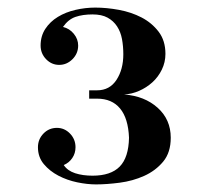

<svg xmlns="http://www.w3.org/2000/svg" viewBox="-20 -829 540 506"><path d="M80 -441Q80 -462 94.5 -477Q109 -492 130 -492Q150 -492 164.5 -477Q179 -462 179 -441Q179 -425 170.5 -412.5Q162 -400 148 -394Q158 -379 178 -372.5Q198 -366 224 -366Q272 -366 295.5 -390Q319 -414 320 -466Q318 -517 296.5 -543Q275 -569 236 -569H215V-591H236Q269 -591 287 -618.5Q305 -646 305 -686Q305 -707 301.5 -726Q298 -745 288.5 -759.5Q279 -774 263.5 -782.5Q248 -791 224 -791Q198 -791 179 -784.5Q160 -778 146 -758Q163 -754 174.5 -740Q186 -726 186 -709Q186 -688 171 -673Q156 -658 136 -658Q116 -658 101.5 -673Q87 -688 87 -709Q87 -734 99.5 -753Q112 -772 132.5 -784.5Q153 -797 179 -803Q205 -809 231 -809Q261 -809 293.5 -803Q326 -797 353 -783Q380 -769 398 -745.5Q416 -722 416 -687Q416 -665 406.5 -645.5Q397 -626 381.5 -612Q366 -598 346.5 -589.5Q327 -581 307 -580Q361 -576 395.5 -545Q430 -514 430 -466Q430 -427 410 -403Q390 -379 360 -365.5Q330 -352 295.5 -347.5Q261 -343 233 -343Q210 -343 183.5 -348.5Q157 -354 134 -366Q111 -378 95.5 -396.5Q80 -415 80 -441Z"/></svg>

Font: Cafe24 ClassicType
Style: Regular
Weight: 400
Designer: Cafe24 thkim, hmlim, mnelim & 4IR
Foundry: Cafe24
Version: Version 1.000